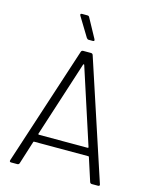

<svg xmlns="http://www.w3.org/2000/svg" viewBox="-131 -979 834 1063"><g transform="rotate(15 286.5 -448.0)"><path d="M489 -8 446 -141Q445 -144 442 -144H131Q128 -144 127 -141L85 -8Q82 0 73 0H38Q27 0 30 -11L252 -692Q255 -700 264 -700H308Q317 -700 320 -692L544 -11L545 -7Q545 0 536 0H501Q492 0 489 -8ZM147 -188H426Q428 -188 429.5 -189.5Q431 -191 430 -193L289 -627Q288 -629 286 -629Q284 -629 283 -627L143 -193Q142 -191 143.5 -189.5Q145 -188 147 -188ZM265 -774 198 -884Q196 -888 196 -890Q196 -896 205 -896H235Q244 -896 247 -889L307 -779Q309 -775 309 -773Q309 -767 300 -767H277Q270 -767 265 -774Z"/></g></svg>

Font: Barlow Light
Style: Regular
Weight: 300
Designer: Jeremy Tribby
Foundry: Tribby Type
Version: Version 1.422